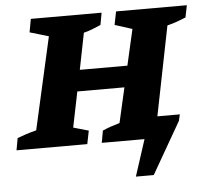

<svg xmlns="http://www.w3.org/2000/svg" viewBox="-66 -588 852 792"><g transform="rotate(-5 360.0 -192.0)"><path d="M-16 0 -7 -50Q15 -58 30 -63Q45 -68 72 -75L158 -457L80 -480L90 -535H383L374 -485Q358 -478 340.5 -471Q323 -464 303 -459L273 -308H470L504 -457L432 -480L443 -535H736L726 -485Q709 -478 689.5 -471Q670 -464 649 -459L575 -89H668L662 -63L539 151H465L514 0H337L346 -50Q364 -58 381.5 -64Q399 -70 417 -75L450 -220H255L225 -73L288 -55L277 0Z"/></g></svg>

Font: Piazzolla SC
Style: Bold Italic
Weight: 700
Italic angle: -11.3°
Designer: Juan Pablo del Peral
Foundry: Huerta Tipografica
Version: Version 1.330